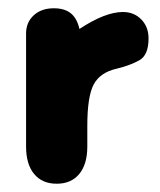

<svg xmlns="http://www.w3.org/2000/svg" viewBox="-20 -433 387 464"><path d="M172 -363Q166 -389 151 -401Q136 -413 110 -413Q80 -413 61.5 -396Q43 -379 43 -352V-79Q43 -36 62.5 -12.5Q82 11 117 11Q152 11 171.5 -12.5Q191 -36 191 -79V-129Q191 -200 206.5 -229Q222 -258 262 -267Q295 -275 317 -287.5Q339 -300 339 -340Q339 -368 321.5 -386Q304 -404 277 -404Q234 -404 172 -363Z"/></svg>

Font: Beiruti Black
Style: Regular
Weight: 900
Designer: Arlette Boutros
Foundry: Boutros
Version: Version 1.41